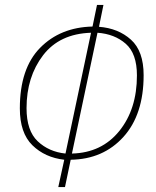

<svg xmlns="http://www.w3.org/2000/svg" viewBox="-20 -744 628 774"><path d="M242 10 265 -100Q396 -102 477.5 -192Q559 -282 559 -441Q559 -538 508 -584Q457 -630 379 -636L397 -724H371L353 -637Q223 -634 141.5 -551Q60 -468 60 -307Q60 -208 110.5 -158.5Q161 -109 239 -100L215 10ZM87 -308Q87 -434 153.5 -521Q220 -608 347 -612L244 -125Q177 -132 132 -174.5Q87 -217 87 -308ZM373 -612Q442 -607 487 -567.5Q532 -528 532 -440Q532 -304 461 -216Q390 -128 270 -125Z"/></svg>

Font: Noto Sans Display SemiCondensed Thin
Style: Italic
Weight: 250
Width: 4
Designer: Monotype Design team
Foundry: Monotype Imaging Inc.
Version: 1.000